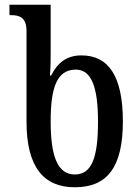

<svg xmlns="http://www.w3.org/2000/svg" viewBox="-20 -780 584 811"><path d="M324 -546C258 -546 221 -511 196 -461H191C194 -493 194 -533 194 -569V-760H20V-716H27C63 -716 92 -706 92 -649V-266C92 -75 164 11 296 11C434 11 499 -75 499 -267C499 -459 438 -546 324 -546ZM296 -43C222 -43 194 -123 194 -267C194 -407 219 -486 300 -486C368 -486 394 -408 394 -266C394 -115 368 -43 296 -43Z"/></svg>

Font: Noto Serif Georgian Condensed Medium
Style: Regular
Weight: 500
Width: 3
Designer: Monotype Design Team, Akaki Razmadze
Foundry: Google LLC
Version: Version 2.003